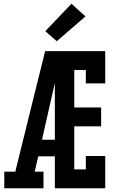

<svg xmlns="http://www.w3.org/2000/svg" viewBox="-20 -1009 640 1029"><path d="M213 0H3V-89H62L161 -490L222 -735H544V-562H440V-634H378V-433H522V-332H378V-101H440V-173H544V0H274V-171H185L166 -89H213ZM205 -260H274V-563Q270 -545 265.5 -526.5Q261 -508 257 -490ZM284 -788 223 -842 363 -989 438 -921Z"/></svg>

Font: Iosevka HT Extended
Style: Bold
Weight: 700
Width: 7
Monospace: yes
Designer: Belleve Invis
Foundry: Belleve Invis
Version: Version 32.3.0; ttfautohint (v1.8.4)